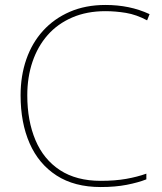

<svg xmlns="http://www.w3.org/2000/svg" viewBox="-20 -744 654 774"><path d="M405 -699Q330 -699 271 -673.5Q212 -648 172 -602.5Q132 -557 111 -495Q90 -433 90 -360Q90 -257 123 -179Q156 -101 222 -58Q288 -15 386 -15Q444 -15 489 -23Q534 -31 570 -44V-21Q537 -8 491 1Q445 10 386 10Q280 10 208 -36.5Q136 -83 99.5 -166Q63 -249 63 -360Q63 -438 86 -504.5Q109 -571 153.5 -620Q198 -669 261.5 -696.5Q325 -724 405 -724Q454 -724 498 -715Q542 -706 583 -687L573 -662Q530 -685 488 -692Q446 -699 405 -699Z"/></svg>

Font: Noto Sans Thai Thin
Style: Regular
Weight: 250
Designer: Monotype Design Team
Foundry: Monotype Imaging Inc.
Version: Version 2.001